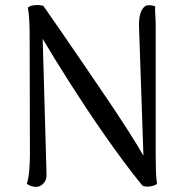

<svg xmlns="http://www.w3.org/2000/svg" viewBox="-20 -720 702 751"><path d="M121 11Q110 11 101 7.5Q92 4 85 -1Q92 -24 94.5 -54.5Q97 -85 97 -114L96 -572Q96 -609 94.5 -639Q93 -669 89 -690Q96 -697 109.5 -699Q123 -701 135.5 -700Q148 -699 151 -695Q183 -649 224.5 -589Q266 -529 311 -463Q356 -397 400 -332Q444 -267 480.5 -210Q517 -153 541 -111L524 -609Q522 -643 529 -666.5Q536 -690 551 -698Q559 -700 568.5 -699.5Q578 -699 587 -695Q586 -681 587.5 -660.5Q589 -640 589 -623V-113Q589 -76 590 -49Q591 -22 594 -1Q589 4 578 7Q567 10 556 10Q545 10 537 6Q501 -38 463.5 -88.5Q426 -139 389 -192Q352 -245 317.5 -297Q283 -349 251.5 -398.5Q220 -448 193.5 -491Q167 -534 147 -568L162 -38Q163 -16 150 -2.5Q137 11 121 11Z"/></svg>

Font: Arima
Style: Regular
Weight: 400
Designer: Joana Correia and Natanael Gama
Foundry: NDISCOVER
Version: Version 1.101;gftools[0.9.23]